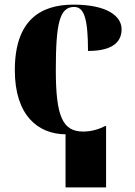

<svg xmlns="http://www.w3.org/2000/svg" viewBox="-20 -570 581 829"><path d="M263 239H438V-26H435C405 -11 373 -2 339 -2C250 -2 221 -68 221 -268C221 -472 238 -540 300 -540C342 -540 360 -493 360 -350C483 -350 505 -402 505 -444C505 -499 445 -550 297 -550C155 -550 44 -483 44 -267C44 -73 143 10 266 10H263Z"/></svg>

Font: Noto Serif Display ExtraBold
Style: Regular
Weight: 800
Designer: Monotype Design Team
Foundry: Monotype Imaging Inc.
Version: Version 2.009